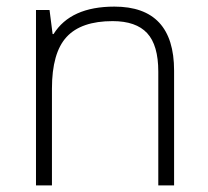

<svg xmlns="http://www.w3.org/2000/svg" viewBox="-20 -561 630 581"><path d="M459 0V-344.2Q459 -424.3 425.3 -460.7Q391.6 -497.1 320.8 -497.1Q225.6 -497.1 181.4 -449Q137.2 -400.9 137.2 -293V0H88.9V-530.8H129.9L139.2 -458H142.1Q193.8 -541 326.2 -541Q506.8 -541 506.8 -347.2V0Z"/></svg>

Font: CAA NEO Sans Light
Style: Regular
Weight: 300
Version: Version 1.10